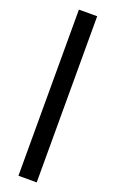

<svg xmlns="http://www.w3.org/2000/svg" viewBox="-188 -793 655 1086"><g transform="rotate(20 139.0 -250.0)"><path d="M84 250V-750H194V250Z"/></g></svg>

Font: Assistant ExtraBold
Style: Regular
Weight: 800
Designer: Hebrew By Ben Nathan, Latin by Paul Hunt
Version: Version 2.001;PS 002.001;hotconv 1.0.88;makeotf.lib2.5.64775